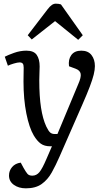

<svg xmlns="http://www.w3.org/2000/svg" viewBox="-20 -797 578 1046"><path d="M304 57Q284 103 262 142.5Q240 182 207 205.5Q174 229 121 229Q82 229 55.5 210Q29 191 29 159Q29 133 46 113Q63 93 93 89L108 117Q121 140 129.5 150Q138 160 156 160Q179 160 195 140.5Q211 121 233 69L263 0H254Q222 0 202 -14.5Q182 -29 164 -59Q139 -101 123.5 -179Q108 -257 108 -353Q108 -370 108.5 -391.5Q109 -413 109 -429Q109 -445 103.5 -451Q98 -457 87 -457Q76 -457 55.5 -451Q35 -445 23 -439L6 -488Q23 -497 56.5 -509Q90 -521 124 -521Q164 -521 180 -498Q196 -475 196 -435Q196 -418 195 -400.5Q194 -383 194 -360Q194 -272 203.5 -210.5Q213 -149 232 -108Q244 -83 253.5 -75Q263 -67 277 -67H293L406 -338Q423 -376 419.5 -395Q416 -414 391 -423L356 -436Q351 -473 368.5 -497Q386 -521 423 -521Q460 -521 478.5 -497Q497 -473 497 -437Q497 -417 490.5 -390.5Q484 -364 469 -324.5Q454 -285 428 -226ZM431 -605 406 -580 280 -682 153 -582 131 -605 239 -746Q252 -763 262.5 -770Q273 -777 284 -777Q300 -777 312 -773Z"/></svg>

Font: Literata 12pt
Style: Italic
Weight: 400
Italic angle: -2°
Designer: Latin by Veronika Burian and Jose Scaglione. Greek by Irene Vlachou. Cyrillic by Vera Evstafieva
Foundry: TypeTogether
Version: Version 3.002